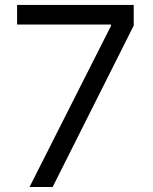

<svg xmlns="http://www.w3.org/2000/svg" viewBox="-20 -747 611 767"><path d="M98 0 423.3 -643.5V-649.1H48.3V-727.3H514.2V-644.9L190.3 0Z"/></svg>

Font: Inter UI
Style: Regular
Weight: 400
Designer: Rasmus Andersson
Foundry: rsms
Version: 3.2;8d6f07862